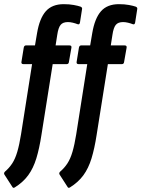

<svg xmlns="http://www.w3.org/2000/svg" viewBox="-53 -709 680 922"><path d="M214 -491H280Q292 -491 290 -480L278 -412Q277 -401 267 -401H200L146 -61Q136 4 121.5 51.5Q107 99 82.5 132.5Q58 166 18 191Q10 196 6 188L-32 129Q-36 122 -29 115Q-9 98 5.5 76Q20 54 30 20Q40 -14 48 -64L101 -401H60Q48 -401 50 -412L61 -480Q63 -491 72 -491H115L125 -550Q137 -621 167 -655Q197 -689 253 -689Q280 -689 301.5 -685Q323 -681 334 -677Q343 -673 341 -665L331 -601Q329 -589 319 -593Q309 -597 296.5 -600Q284 -603 273 -603Q249 -603 238 -589.5Q227 -576 222 -542ZM479 -491H545Q557 -491 555 -480L543 -412Q542 -401 532 -401H465L411 -61Q401 4 386.5 51.5Q372 99 347.5 132.5Q323 166 283 191Q275 196 271 188L233 129Q229 122 236 115Q256 98 270.5 76Q285 54 295 20Q305 -14 313 -64L366 -401H325Q313 -401 315 -412L326 -480Q328 -491 337 -491H380L390 -550Q402 -621 432 -655Q462 -689 518 -689Q545 -689 566.5 -685Q588 -681 599 -677Q608 -673 606 -665L596 -601Q594 -589 584 -593Q574 -597 561.5 -600Q549 -603 538 -603Q514 -603 503 -589.5Q492 -576 487 -542Z"/></svg>

Font: Sofia Sans Extra Condensed
Style: Bold Italic
Weight: 700
Italic angle: -9°
Designer: Botio Nikoltchev, Ani Petrova
Foundry: lettersoup
Version: Version 4.101